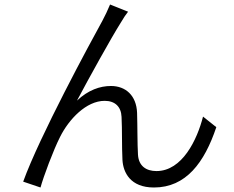

<svg xmlns="http://www.w3.org/2000/svg" viewBox="-20 -804 1040 853"><path d="M549 -752 469 -784C458 -757 447 -735 435 -712C382 -616 155 -197 83 3L160 29C173 -19 217 -137 247 -196C286 -274 363 -356 445 -356C491 -356 518 -330 520 -285C523 -229 521 -153 524 -94C527 -38 559 29 664 29C806 29 888 -81 941 -239L882 -286C856 -184 790 -44 675 -44C630 -44 596 -66 593 -117C590 -166 591 -242 589 -303C586 -380 538 -422 473 -422C424 -422 372 -404 322 -357C374 -455 474 -636 517 -704C528 -723 540 -741 549 -752Z"/></svg>

Font: Noto Sans CJK JP DemiLight
Style: Regular
Weight: 350
Designer: Ryoko NISHIZUKA (kana & ideographs); Paul D. Hunt (Latin, Greek & Cyrillic); Wenlong ZHANG (bopomofo); Sandoll Communica
Foundry: Adobe Systems Incorporated
Version: Version 1.004;PS 1.004;hotconv 1.0.82;makeotf.lib2.5.63406